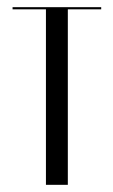

<svg xmlns="http://www.w3.org/2000/svg" viewBox="-20 -515 315 535"><path d="M262 -495H15V-489H108V0H169V-489H262Z"/></svg>

Font: Moniqa Display
Style: Regular
Weight: 400
Designer: Rajesh Rajput
Foundry: Rajesh Rajput
Version: Version 1.000